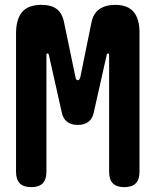

<svg xmlns="http://www.w3.org/2000/svg" viewBox="-20 -760 640 790"><path d="M554 -53Q554 -21 538.5 -5.5Q523 10 491 10Q460 10 444.5 -5.5Q429 -21 429 -53V-534Q429 -540 424.5 -540Q420 -540 419 -534L366 -298Q361 -272 344 -259Q327 -246 300 -246Q273 -246 256 -259Q239 -272 234 -298L181 -534Q180 -540 175.5 -540Q171 -540 171 -534V-53Q171 -21 155.5 -5.5Q140 10 109 10Q77 10 61.5 -5.5Q46 -21 46 -53V-622Q46 -681 71 -710.5Q96 -740 150 -740Q192 -740 214.5 -722Q237 -704 244 -666L290 -445Q292 -430 300 -430Q308 -430 311 -445L356 -666Q363 -704 388.5 -722Q414 -740 454 -740Q505 -740 529.5 -711.5Q554 -683 554 -626Z"/></svg>

Font: Maple Mono NL
Style: Bold
Weight: 700
Monospace: yes
Designer: subframe7536
Version: Version 7.000